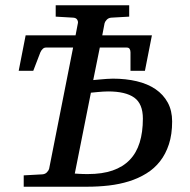

<svg xmlns="http://www.w3.org/2000/svg" viewBox="-20 -707 719 727"><path d="M521 -257.8Q521 -314 488.3 -337.4Q455.6 -360.8 389.2 -360.8Q380.9 -360.8 369.9 -360.1Q358.9 -359.4 348.6 -358.4Q336.4 -356.9 324.2 -356L263.2 -49.8Q271 -49.3 279.3 -48.8Q286.1 -48.3 294.9 -48.1Q303.7 -47.9 313 -47.9Q367.2 -47.9 406.5 -61.5Q445.8 -75.2 471.2 -101.6Q496.6 -127.9 508.8 -167.2Q521 -206.5 521 -257.8ZM631.8 -247.1Q631.8 -198.2 619.6 -160.9Q607.4 -123.5 585.9 -96.2Q564.5 -68.8 534.4 -50.3Q504.4 -31.7 468.5 -20.5Q432.6 -9.3 392.3 -4.6Q352.1 0 310.1 0H69.8V-43L141.1 -46.9Q151.4 -47.9 158 -54.9Q164.6 -62 166 -67.9L256.8 -526.9H153.8Q147 -526.9 141.6 -521.7Q136.2 -516.6 132.8 -508.8L106 -439H50.8L77.1 -573.2H266.1L274.9 -619.1Q276.4 -625 272.5 -632.1Q268.6 -639.2 257.8 -640.1L190.9 -644V-687H469.2V-644L400.9 -640.1Q390.6 -639.2 384 -632.1Q377.4 -625 376 -619.1L367.2 -573.2H555.2L528.8 -439H474.1V-508.8Q474.1 -516.6 470.9 -521.7Q467.8 -526.9 460 -526.9H357.9L333 -403.8Q346.2 -404.8 359.4 -406.2Q370.6 -407.2 383.5 -408.2Q396.5 -409.2 407.2 -409.2Q456.5 -409.2 497.8 -399.4Q539.1 -389.6 568.8 -369.4Q598.6 -349.1 615.2 -318.6Q631.8 -288.1 631.8 -247.1Z"/></svg>

Font: Charis SIL CyrE
Style: Italic
Weight: 400
Italic angle: -11°
Foundry: SIL International
Version: Version 5.000